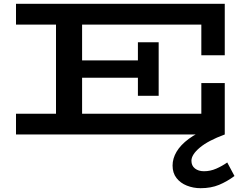

<svg xmlns="http://www.w3.org/2000/svg" viewBox="-20 -706 1316 1008"><path d="M64 0V-109H1037V-270H1160V0ZM274 -60V-616H411V-60ZM326 -298V-389H767V-298ZM704 -203V-484H813V-203ZM1037 -416V-577H64V-686H1160V-416ZM1033 282Q995 282 961 268.5Q927 255 906.5 228.5Q886 202 886 163Q886 126 907 90.5Q928 55 971 23Q1014 -9 1078 -32L1160 0Q1073 32 1029 69Q985 106 985 138Q985 164 1003.5 178.5Q1022 193 1051 193Q1084 193 1115 179.5Q1146 166 1173 147L1211 218Q1172 247 1130 264.5Q1088 282 1033 282Z"/></svg>

Font: BioRhyme Expanded SemiBold
Style: Regular
Weight: 600
Width: 7
Designer: Aoife Mooney
Foundry: Aoife Mooney Type
Version: Version 1.600;gftools[0.9.33]